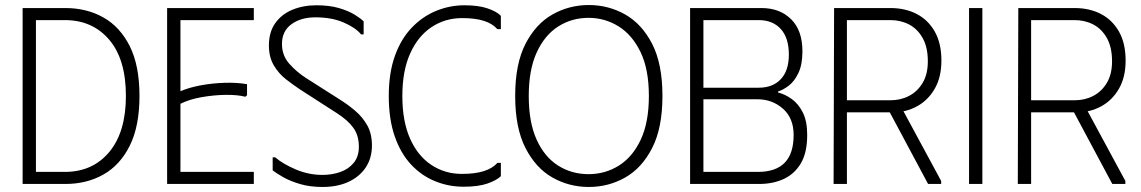

<svg xmlns="http://www.w3.org/2000/svg" viewBox="-20 -732 4539 764"><path d="M240 -700H70V0H240Q325 0 391.5 -37.5Q458 -75 496.5 -152.5Q535 -230 535 -350Q535 -471 496.5 -548Q458 -625 391.5 -662.5Q325 -700 240 -700ZM238 -48H123V-652H238Q348 -652 414.5 -574Q481 -496 481 -350Q481 -207 415 -127.5Q349 -48 238 -48Z M990 -700V-652H698V-369Q733 -384 779 -392.5Q825 -401 874 -402.5Q923 -404 963 -397V-353L956 -347Q926 -355 879 -354.5Q832 -354 783 -345.5Q734 -337 698 -319V-48H990V0H645V-700Z M1460 -153Q1460 -103 1435.5 -66Q1411 -29 1367 -8.5Q1323 12 1263 12Q1214 12 1174.5 0.5Q1135 -11 1107 -27Q1079 -43 1065 -54V-106H1075Q1105 -80 1156.5 -58Q1208 -36 1263 -36Q1301 -36 1334 -47.5Q1367 -59 1387.5 -84Q1408 -109 1408 -148Q1408 -193 1386 -223.5Q1364 -254 1320 -282L1174 -376Q1147 -394 1118 -416.5Q1089 -439 1069.5 -472Q1050 -505 1050 -551Q1050 -604 1075 -639.5Q1100 -675 1143 -693Q1186 -711 1239 -711Q1291 -711 1328.5 -700Q1366 -689 1390.5 -674Q1415 -659 1427 -647V-595H1417Q1395 -622 1347.5 -642.5Q1300 -663 1235 -663Q1177 -663 1139.5 -635.5Q1102 -608 1102 -557Q1102 -511 1131.5 -478Q1161 -445 1197 -422L1329 -338Q1363 -317 1393 -291.5Q1423 -266 1441.5 -233Q1460 -200 1460 -153Z M1527 -350Q1527 -442 1551.5 -510Q1576 -578 1619 -622.5Q1662 -667 1716 -689Q1770 -711 1828 -711Q1884 -711 1920.5 -698.5Q1957 -686 1973 -669V-616H1959Q1940 -638 1905.5 -649Q1871 -660 1819 -660Q1751 -660 1697 -624Q1643 -588 1612 -519Q1581 -450 1581 -350Q1581 -250 1611.5 -181Q1642 -112 1696 -76Q1750 -40 1818 -40Q1870 -40 1905 -51Q1940 -62 1959 -84H1973V-31Q1957 -15 1920.5 -2Q1884 11 1825 11Q1765 11 1711 -11Q1657 -33 1615.5 -77.5Q1574 -122 1550.5 -190Q1527 -258 1527 -350Z M2030 -350Q2030 -478 2071 -557.5Q2112 -637 2178.5 -674.5Q2245 -712 2323 -712Q2401 -712 2467.5 -674.5Q2534 -637 2575 -557.5Q2616 -478 2616 -350Q2616 -223 2575 -143Q2534 -63 2467.5 -25.5Q2401 12 2323 12Q2245 12 2178.5 -25.5Q2112 -63 2071 -143Q2030 -223 2030 -350ZM2084 -350Q2084 -245 2115.5 -176Q2147 -107 2201 -73Q2255 -39 2322 -39Q2388 -39 2442.5 -73Q2497 -107 2529.5 -176Q2562 -245 2562 -350Q2562 -456 2529 -524.5Q2496 -593 2441.5 -627Q2387 -661 2322 -661Q2255 -661 2201 -626.5Q2147 -592 2115.5 -523Q2084 -454 2084 -350Z M2726 0H3001Q3056 0 3099 -20Q3142 -40 3167 -82.5Q3192 -125 3192 -195Q3192 -250 3174.5 -284.5Q3157 -319 3130.5 -338Q3104 -357 3076 -364V-368Q3096 -374 3118.5 -391Q3141 -408 3157 -441.5Q3173 -475 3173 -528Q3173 -611 3128 -655.5Q3083 -700 3010 -700H2726ZM2779 -48V-337H2994Q3053 -337 3095.5 -299.5Q3138 -262 3138 -195Q3138 -121 3102.5 -84.5Q3067 -48 2996 -48ZM2779 -383V-652H2999Q3055 -652 3087 -616.5Q3119 -581 3119 -515Q3119 -451 3087 -417Q3055 -383 2999 -383Z M3299 -700H3350V0H3297ZM3523 -700Q3582 -700 3627.5 -676.5Q3673 -653 3699.5 -606.5Q3726 -560 3726 -491Q3726 -425 3699.5 -379Q3673 -333 3629 -309Q3585 -285 3533 -285H3308V-700ZM3340 -333H3523Q3564 -333 3597.5 -350.5Q3631 -368 3651.5 -402.5Q3672 -437 3672 -488Q3672 -544 3651.5 -580.5Q3631 -617 3597.5 -634.5Q3564 -652 3523 -652H3340ZM3504 -316 3552 -332 3725 -12V0H3673Z M3836 -700H3889V0H3836Z M4032 -700H4083V0H4030ZM4256 -700Q4315 -700 4360.5 -676.5Q4406 -653 4432.5 -606.5Q4459 -560 4459 -491Q4459 -425 4432.5 -379Q4406 -333 4362 -309Q4318 -285 4266 -285H4041V-700ZM4073 -333H4256Q4297 -333 4330.5 -350.5Q4364 -368 4384.5 -402.5Q4405 -437 4405 -488Q4405 -544 4384.5 -580.5Q4364 -617 4330.5 -634.5Q4297 -652 4256 -652H4073ZM4237 -316 4285 -332 4458 -12V0H4406Z"/></svg>

Font: Phudu Light
Style: Regular
Weight: 300
Version: Version 1.005;gftools[0.9.23]